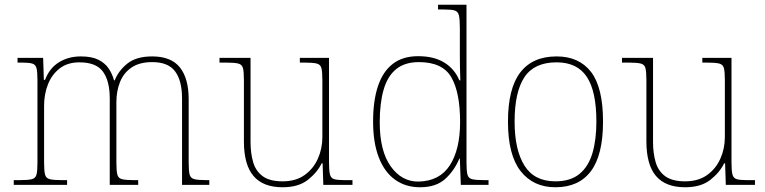

<svg xmlns="http://www.w3.org/2000/svg" viewBox="-20 -780 3226 810"><path d="M38 0V-20H61Q98 -20 114 -24Q130 -28 134 -43.5Q138 -59 138 -94V-442Q138 -477 134 -492.5Q130 -508 115.5 -512Q101 -516 71 -516H54V-536H162L165 -443H170Q189 -493 229 -517.5Q269 -542 321 -542Q367 -542 395 -528Q423 -514 438.5 -491Q454 -468 461 -441H464Q480 -482 517.5 -512Q555 -542 622 -542Q702 -542 739 -495.5Q776 -449 776 -361V-94Q776 -59 780 -43.5Q784 -28 800.5 -24Q817 -20 853 -20H863V0H748V-365Q748 -439 719 -478.5Q690 -518 622 -518Q569 -518 535.5 -495.5Q502 -473 486.5 -434.5Q471 -396 471 -349V-94Q471 -59 475 -43.5Q479 -28 495 -24Q511 -20 548 -20H563V0H443V-365Q443 -438 414.5 -477.5Q386 -517 315 -517Q265 -517 232 -491.5Q199 -466 182.5 -424.5Q166 -383 166 -334V-94Q166 -59 170 -43.5Q174 -28 190.5 -24Q207 -20 243 -20H263V0Z M1172 10Q1090 10 1049.5 -37.5Q1009 -85 1009 -184V-442Q1009 -477 1005 -492.5Q1001 -508 985 -512Q969 -516 932 -516H906V-536H1037V-181Q1037 -134 1048 -96Q1059 -58 1088.5 -36.5Q1118 -15 1172 -15Q1228 -15 1265 -41.5Q1302 -68 1321 -110.5Q1340 -153 1340 -202V-442Q1340 -477 1336 -492.5Q1332 -508 1316 -512Q1300 -516 1263 -516H1245V-536H1368V-94Q1368 -60 1372 -44Q1376 -28 1390.5 -24Q1405 -20 1435 -20H1467V0H1344L1341 -91H1337Q1318 -52 1278.5 -21Q1239 10 1172 10Z M1752 10Q1691 10 1646.5 -22Q1602 -54 1578 -116Q1554 -178 1554 -267Q1554 -355 1574.5 -416.5Q1595 -478 1637 -510.5Q1679 -543 1744 -543Q1811 -543 1854.5 -516Q1898 -489 1918 -441H1922Q1921 -469 1920.5 -495.5Q1920 -522 1920 -543V-662Q1920 -699 1916 -715.5Q1912 -732 1897.5 -736Q1883 -740 1853 -740H1828V-760H1948V-94Q1948 -59 1952 -43.5Q1956 -28 1972 -24Q1988 -20 2025 -20H2041V0H1924L1920 -111H1918Q1896 -59 1857.5 -24.5Q1819 10 1752 10ZM1746 -14Q1835 -16 1878 -83Q1921 -150 1921 -265Q1921 -390 1884 -454Q1847 -518 1747 -518Q1688 -518 1651.5 -488.5Q1615 -459 1598.5 -402Q1582 -345 1582 -264Q1582 -143 1628.5 -78Q1675 -13 1746 -14Z M2323 10Q2230 10 2176.5 -58Q2123 -126 2123 -267Q2123 -407 2175 -474.5Q2227 -542 2328 -542Q2423 -542 2473.5 -476.5Q2524 -411 2524 -267Q2524 -126 2473 -58Q2422 10 2323 10ZM2323 -15Q2387 -15 2425 -46.5Q2463 -78 2479.5 -134.5Q2496 -191 2496 -267Q2496 -395 2455.5 -456Q2415 -517 2328 -517Q2234 -517 2192.5 -454.5Q2151 -392 2151 -267Q2151 -148 2192.5 -81.5Q2234 -15 2323 -15Z M2870 10Q2788 10 2747.5 -37.5Q2707 -85 2707 -184V-442Q2707 -477 2703 -492.5Q2699 -508 2683 -512Q2667 -516 2630 -516H2604V-536H2735V-181Q2735 -134 2746 -96Q2757 -58 2786.5 -36.5Q2816 -15 2870 -15Q2926 -15 2963 -41.5Q3000 -68 3019 -110.5Q3038 -153 3038 -202V-442Q3038 -477 3034 -492.5Q3030 -508 3014 -512Q2998 -516 2961 -516H2943V-536H3066V-94Q3066 -60 3070 -44Q3074 -28 3088.5 -24Q3103 -20 3133 -20H3165V0H3042L3039 -91H3035Q3016 -52 2976.5 -21Q2937 10 2870 10Z"/></svg>

Font: Noto Serif Hebrew Thin
Style: Regular
Weight: 250
Version: Version 2.003